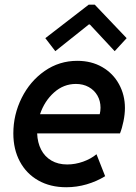

<svg xmlns="http://www.w3.org/2000/svg" viewBox="-20 -787 578 815"><path d="M36.6 -220.7Q36.6 -300.3 72 -371.3Q107.4 -442.4 169.4 -485.6Q231.4 -528.8 308.1 -528.8Q368.2 -528.8 414.1 -502.2Q460 -475.6 485.1 -429.7Q510.3 -383.8 510.3 -328.6Q510.3 -302.7 504.2 -272.5Q498 -242.2 489.3 -220.7H137.7Q139.2 -181.6 154.5 -151.9Q169.9 -122.1 198.2 -105.5Q226.6 -88.9 265.1 -88.9Q299.3 -88.9 332.8 -100.8Q366.2 -112.8 389.6 -132.3L426.3 -39.1Q390.6 -17.1 348.1 -4.6Q305.7 7.8 261.2 7.8Q193.4 7.8 142.6 -21Q91.8 -49.8 64.2 -101.6Q36.6 -153.3 36.6 -220.7ZM403.3 -302.2Q406.7 -315.9 406.7 -329.6Q406.7 -358.4 393.6 -381.3Q380.4 -404.3 356.7 -417.5Q333 -430.7 302.2 -430.7Q250 -430.7 209.5 -394.5Q168.9 -358.4 149.9 -302.2ZM172.4 -625 356.4 -767.1H382.3L517.6 -625L466.8 -569.8L361.3 -683.1H356.9L214.8 -569.8Z"/></svg>

Font: Reddit Sans Fudge SmBold Italic
Style: Regular
Weight: 600
Italic angle: -11.25°
Designer: Stephen Hutchings
Version: Version 1.013